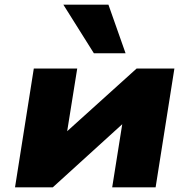

<svg xmlns="http://www.w3.org/2000/svg" viewBox="-20 -798 807 818"><path d="M44 0 124 -506H309L263 -219H244L562 -506H723L643 0H458L504 -289H523L205 0ZM380 -571 250 -778H442L515 -571Z"/></svg>

Font: Nunito Sans 7pt SemiExpanded Black
Style: Italic
Weight: 900
Width: 6
Italic angle: -9°
Designer: Vernon Adams
Foundry: Vernon Adams
Version: Version 3.101;gftools[0.9.27]